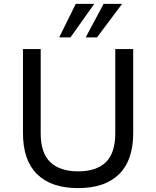

<svg xmlns="http://www.w3.org/2000/svg" viewBox="-20 -957 802 986"><path d="M381 9Q243 9 170.5 -62.5Q98 -134 98 -273V-705H189V-273Q189 -171 238.5 -124Q288 -77 381 -77Q475 -77 523.5 -124Q572 -171 572 -273V-705H664V-273Q664 -134 591.5 -62.5Q519 9 381 9ZM284 -765 369 -937H464L342 -765ZM420 -765 512 -937H607L478 -765Z"/></svg>

Font: Nunito Sans 7pt
Style: Regular
Weight: 400
Designer: Vernon Adams
Foundry: Vernon Adams
Version: Version 3.101;gftools[0.9.27]